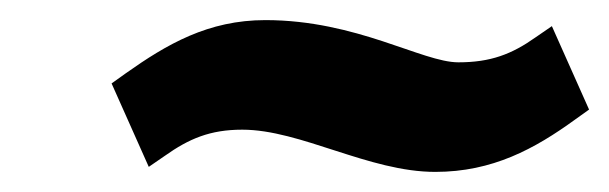

<svg xmlns="http://www.w3.org/2000/svg" viewBox="-20 -397 606 191"><path d="M91 -314 128 -231 144 -242C168 -259 189 -268 221 -268C279 -268 347 -226 413 -226C470 -226 512 -249 552 -278L566 -288L529 -371L513 -360C489 -343 468 -335 436 -335C400 -335 335 -377 244 -377C187 -377 146 -353 105 -324Z"/></svg>

Font: Charger Eco
Style: Obl
Weight: 1000
Designer: Jasper
Foundry: Cannot Into Space Fonts
Version: Version 1.1